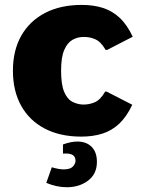

<svg xmlns="http://www.w3.org/2000/svg" viewBox="-20 -558 600 798"><path d="M317.9 9.8Q230 9.8 166.3 -23.4Q102.5 -56.6 68.1 -118.2Q33.7 -179.7 33.7 -264.2Q33.7 -348.6 68.6 -409.9Q103.5 -471.2 167.7 -504.4Q231.9 -537.6 319.8 -537.6Q368.7 -537.6 407.7 -525.1Q446.8 -512.7 477.5 -483.9Q508.3 -455.1 531.7 -405.3L425.3 -350.6H418.9Q399.4 -384.8 375.5 -395Q351.6 -405.3 325.7 -404.3Q302.7 -404.3 281.5 -392.6Q260.3 -380.9 247.1 -350.6Q233.9 -320.3 233.9 -264.2Q233.9 -206.5 246.6 -176.5Q259.3 -146.5 279.8 -135.5Q300.3 -124.5 323.7 -123.5Q349.6 -122.6 373.5 -132.8Q397.5 -143.1 417 -177.2H423.3L529.8 -122.6Q506.3 -72.8 475.6 -43.9Q444.8 -15.1 405.8 -2.7Q366.7 9.8 317.9 9.8ZM257.8 220.2Q215.8 220.2 172.4 202.1L195.3 137.2Q210 141.6 222.4 143.8Q234.9 146 244.6 146Q272 146 283 134Q293.9 122.1 293.9 109.9Q293.5 94.2 283.7 87.2Q273.9 80.1 253.9 80.1Q251 80.1 248 80.1Q245.1 80.1 241.7 80.6V42.5Q273.9 30.3 301.8 30.3Q338.9 30.3 360.8 52.2Q382.8 74.2 382.8 114.7Q382.8 165 346.2 192.6Q309.6 220.2 257.8 220.2Z"/></svg>

Font: Comme Black
Style: Regular
Weight: 900
Version: Version 1.000;gftools[0.9.27]